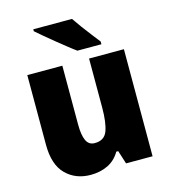

<svg xmlns="http://www.w3.org/2000/svg" viewBox="-114 -857 847 958"><g transform="rotate(-15 309.0 -378.0)"><path d="M558 -553V0H421L399 -69H389Q365 -28 325.5 -9Q286 10 237 10Q159 10 109 -40Q59 -90 59 -193V-553H240V-249Q240 -195 253 -166.5Q266 -138 297 -138Q347 -138 362.5 -180.5Q378 -223 378 -300V-553ZM347 -766Q361 -745 381.5 -717Q402 -689 422.5 -663Q443 -637 456 -620V-606H332Q315 -618 290 -638Q265 -658 237.5 -680Q210 -702 186 -722.5Q162 -743 147 -756V-766Z"/></g></svg>

Font: Noto Sans Sinhala UI SemiCondensed Black
Style: Regular
Weight: 900
Width: 4
Designer: Jelle Bosma - Monotype Design Team
Foundry: Monotype Imaging Inc.
Version: Version 2.006; ttfautohint (v1.8.4.7-5d5b)